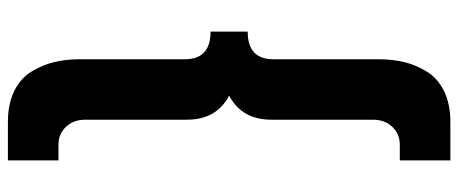

<svg xmlns="http://www.w3.org/2000/svg" viewBox="-357 -543 1160 486"><g transform="rotate(90 223.0 -300.0)"><path d="M60 -253V-347Q130 -347 130 -412V-679Q130 -713 137 -742.5Q144 -772 161 -800Q178 -828 210.5 -844Q243 -860 289 -860H386V-732H346Q319 -732 301 -713Q283 -694 283 -664V-407Q283 -332 222 -300Q283 -268 283 -193V64Q283 94 301 113Q319 132 346 132H386V260H289Q243 260 210.5 244Q178 228 161 200Q144 172 137 142.5Q130 113 130 79V-188Q130 -253 60 -253Z"/></g></svg>

Font: Hussar
Style: BoldWeb
Weight: 700
Foundry: Cannot Into Space Fonts
Version: Version 2.00